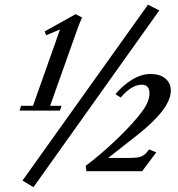

<svg xmlns="http://www.w3.org/2000/svg" viewBox="-20 -717 745 804"><path d="M120.1 66.9 74.2 39.1 599.6 -697.3 647 -673.3ZM62 -253.9 68.4 -273.9H118.2L231.4 -593.8L173.3 -569.3L167 -585.4L296.9 -657.7L323.7 -643.6Q317.9 -632.3 303.7 -594.2L189.9 -273.9H237.8L231 -253.9ZM341.8 0 338.9 -22.5Q403.8 -71.3 471.4 -136.2Q539.1 -201.2 575.7 -251Q606 -292.5 606 -326.2Q606 -362.3 573.2 -362.3Q531.2 -362.3 485.4 -308.6L463.4 -322.8Q495.1 -360.4 533.7 -383.8Q572.3 -407.2 610.8 -407.2Q649.4 -407.2 672.4 -388.2Q695.3 -369.1 695.3 -337.4Q695.3 -261.7 554.2 -150.9L433.1 -55.7H522.5Q557.1 -55.7 572.5 -62Q587.9 -68.4 604.5 -91.3L634.3 -79.1L575.2 0Z"/></svg>

Font: Elstob 8pt Medium
Style: Italic
Weight: 500
Italic angle: -20°
Designer: Peter S. Baker
Version: Version 1.015